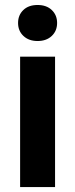

<svg xmlns="http://www.w3.org/2000/svg" viewBox="-20 -758 305 778"><path d="M53.2 0ZM203.1 0H61.5V-528.3H203.1ZM53.2 -665Q53.2 -696.8 74.5 -717.3Q95.7 -737.8 132.3 -737.8Q168.5 -737.8 189.9 -717.3Q211.4 -696.8 211.4 -665Q211.4 -632.8 189.7 -612.3Q168 -591.8 132.3 -591.8Q96.7 -591.8 75 -612.3Q53.2 -632.8 53.2 -665Z"/></svg>

Font: Roboto
Style: Bold
Weight: 700
Designer: Google
Version: Version 2.134; 2016; ttfautohint (v1.6)